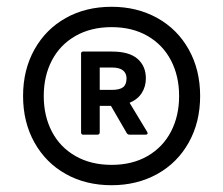

<svg xmlns="http://www.w3.org/2000/svg" viewBox="-20 -777 658 566"><path d="M48 -494Q48 -571 81.5 -631Q115 -691 174 -724Q233 -757 309 -757Q384 -757 443.5 -724Q503 -691 536.5 -631Q570 -571 570 -494Q570 -417 536.5 -357Q503 -297 443.5 -264Q384 -231 309 -231Q233 -231 174 -264Q115 -297 81.5 -357Q48 -417 48 -494ZM508 -494Q508 -553 484 -599Q460 -645 415 -671Q370 -697 309 -697Q248 -697 202.5 -671Q157 -645 133 -599Q109 -553 109 -494Q109 -435 133 -389Q157 -343 202.5 -317Q248 -291 309 -291Q370 -291 415 -317Q460 -343 484 -389Q508 -435 508 -494ZM225 -380Q219 -380 219 -387V-619Q219 -625 225 -625H310Q361 -625 385.5 -603.5Q410 -582 410 -546Q410 -522 398 -503Q386 -484 362 -474L414 -388Q416 -384 414.5 -382Q413 -380 409 -380H362Q357 -380 354 -384L307 -465H274V-387Q274 -380 267 -380ZM274 -578V-512H309Q333 -512 343 -520Q353 -528 353 -546Q353 -561 342.5 -569.5Q332 -578 309 -578Z"/></svg>

Font: LINE Seed Sans TH App ExtraBold
Style: Regular
Weight: 800
Designer: Dalton Maag Ltd | Thai characters by Cadson Demak Co.,Ltd.
Foundry: Dalton Maag Ltd
Version: Version 1.003